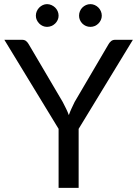

<svg xmlns="http://www.w3.org/2000/svg" viewBox="-20 -909 664 929"><path d="M360.5 -285.5V0H263.5V-285.5L1 -716.5H86Q99 -716.5 106.5 -710.2Q114 -704 119.5 -694L283.5 -415.5Q292.5 -398 300 -382.8Q307.5 -367.5 313 -352Q318.5 -367.5 325.5 -382.8Q332.5 -398 341 -415.5L504.5 -694Q509 -702.5 517 -709.5Q525 -716.5 537.5 -716.5H623ZM263.5 -833Q263.5 -822 259 -812.2Q254.5 -802.5 246.8 -795Q239 -787.5 228.8 -783.2Q218.5 -779 207.5 -779Q197 -779 187.2 -783.2Q177.5 -787.5 170 -795Q162.5 -802.5 158 -812.2Q153.5 -822 153.5 -833Q153.5 -844.5 158 -854.8Q162.5 -865 170 -872.5Q177.5 -880 187.2 -884.5Q197 -889 207.5 -889Q218.5 -889 228.8 -884.5Q239 -880 246.8 -872.5Q254.5 -865 259 -854.8Q263.5 -844.5 263.5 -833ZM472.5 -833Q472.5 -822 468 -812.2Q463.5 -802.5 456 -795Q448.5 -787.5 438.5 -783.2Q428.5 -779 417.5 -779Q406 -779 396 -783.2Q386 -787.5 378.5 -795Q371 -802.5 366.8 -812.2Q362.5 -822 362.5 -833Q362.5 -844.5 366.8 -854.8Q371 -865 378.5 -872.5Q386 -880 396 -884.5Q406 -889 417.5 -889Q428.5 -889 438.5 -884.5Q448.5 -880 456 -872.5Q463.5 -865 468 -854.8Q472.5 -844.5 472.5 -833Z"/></svg>

Font: Lato-Regular
Style: Regular
Weight: 400
Designer: Lukasz Dziedzic with Adam Twardoch and Botio Nikoltchev
Foundry: tyPoland Lukasz Dziedzic
Version: Version 2.015; 2015-08-06; http://www.latofonts.com/